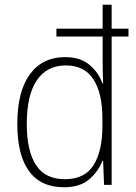

<svg xmlns="http://www.w3.org/2000/svg" viewBox="-20 -873 574 810"><path d="M250 -83Q152 -83 102.5 -151Q53 -219 53 -350Q53 -487 106 -559.5Q159 -632 255 -632Q319 -632 358 -599Q397 -566 412 -521H415Q414 -547 413.5 -572.5Q413 -598 413 -622V-719H218V-752H413V-853H451V-752H522V-719H451V-93H419L415 -195H412Q396 -151 357 -117Q318 -83 250 -83ZM254 -117Q337 -117 374.5 -176Q412 -235 412 -341V-373Q412 -480 374 -538.5Q336 -597 258 -597Q178 -597 135.5 -534.5Q93 -472 93 -350Q93 -236 132 -176.5Q171 -117 254 -117Z"/></svg>

Font: Noto Sans Telugu UI SemiCondensed ExtraLight
Style: Regular
Weight: 200
Width: 4
Designer: Jelle Bosma - Monotype Design Team
Foundry: Monotype Imaging Inc.
Version: Version 2.005; ttfautohint (v1.8.4.7-5d5b)